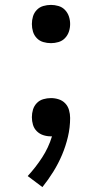

<svg xmlns="http://www.w3.org/2000/svg" viewBox="-20 -548 415 783"><path d="M188 -372Q172 -372 156.5 -376.5Q141 -381 130 -392.5Q119 -404 114.5 -419Q110 -434 110 -450Q110 -466 114.5 -481Q119 -496 130 -507.5Q141 -519 156.5 -523.5Q172 -528 188 -528Q203 -528 218.5 -523.5Q234 -519 245 -507.5Q256 -496 261 -481Q266 -466 266 -450Q266 -434 261 -419Q256 -404 245 -392.5Q234 -381 218.5 -376.5Q203 -372 188 -372ZM153 215 93 170Q126 134 152 94Q178 54 192 8Q191 8 189.5 8Q188 8 187 8Q171 8 156 3Q141 -2 130 -13Q119 -24 114.5 -39Q110 -54 110 -70Q110 -86 114.5 -101Q119 -116 130 -127.5Q141 -139 156.5 -143.5Q172 -148 188 -148Q204 -148 219.5 -143Q235 -138 246 -126.5Q257 -115 261.5 -99Q266 -83 266 -67Q266 -28 257 10Q248 48 233 83.5Q218 119 197.5 152Q177 185 153 215Z"/></svg>

Font: Iosevka Julsh Curly
Style: Regular
Weight: 400
Designer: Belleve Invis
Foundry: Belleve Invis
Version: Version 15.0.2; ttfautohint (v1.8.4)